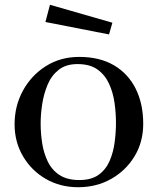

<svg xmlns="http://www.w3.org/2000/svg" viewBox="-20 -780 660 803"><path d="M465 -266Q465 -307 459 -350Q453 -393 436 -430Q419 -467 387.5 -489.5Q356 -512 304 -512Q256 -512 225.5 -488Q195 -464 179 -425.5Q163 -387 156.5 -344.5Q150 -302 150 -264Q150 -222 156.5 -180.5Q163 -139 180 -104Q197 -69 229 -48Q261 -27 312 -27Q362 -27 392.5 -49Q423 -71 438.5 -107Q454 -143 459.5 -185Q465 -227 465 -266ZM579 -262Q579 -186 542.5 -126Q506 -66 444.5 -31.5Q383 3 307 3Q232 3 172 -31.5Q112 -66 76.5 -126Q41 -186 41 -260Q41 -337 76 -401Q111 -465 172 -503.5Q233 -542 311 -542Q397 -542 456.5 -507Q516 -472 547.5 -409Q579 -346 579 -262ZM450 -685 436 -636 170 -688 189 -760Z"/></svg>

Font: Kaisei Decol Medium
Style: Regular
Weight: 500
Designer: Font-Kai, 金井和夫
Foundry: KAZUO KANAI
Version: Version 5.003